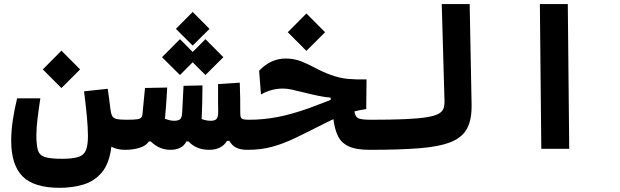

<svg xmlns="http://www.w3.org/2000/svg" viewBox="-20 -713 2970 920"><path d="M266.1 187Q143.1 187 88.4 132.3Q33.7 77.6 33.7 -38.6Q33.7 -86.4 41.5 -138.2Q49.3 -189.9 62 -241.7H173.3Q165.5 -190.9 159.9 -145Q154.3 -99.1 154.3 -65.4Q154.3 -18.1 161.6 6.3Q168.9 30.8 194.8 39.3Q220.7 47.9 276.4 47.9Q328.6 47.9 355.5 39.1Q382.3 30.3 391.8 6.6Q401.4 -17.1 401.4 -61.5Q401.4 -100.6 396.2 -155Q391.1 -209.5 382.8 -275.4L496.1 -287.6Q500 -263.7 503.2 -237.5Q506.3 -211.4 508.8 -191.4Q511.7 -169.4 517.1 -158.2Q522.5 -147 538.1 -143.1Q553.7 -139.2 585.9 -139.2Q622.6 -139.2 622.6 -75.7Q622.6 -34.2 610.1 -14.6Q597.7 4.9 580.1 4.9Q540.5 4.9 513.7 -10.3Q503.9 71.3 467.5 113.8Q431.2 156.2 378.4 171.6Q325.7 187 266.1 187ZM274.4 -291 185.1 -380.4 274.4 -470.2 363.8 -380.4Z M796.9 4.9Q743.2 4.9 702.6 -35.2H693.4Q679.7 -14.2 648.2 -4.6Q616.7 4.9 580.1 4.9L585.9 -139.2Q620.1 -139.2 636 -141.4Q651.9 -143.6 657 -150.1Q662.1 -156.7 663.1 -169.4Q666 -199.7 668.9 -230.5Q671.9 -261.2 674.8 -291.5L781.2 -293.5Q779.3 -256.3 776.6 -219Q773.9 -181.6 770.5 -144Q794.4 -134.3 814.9 -134.3Q833.5 -134.3 842.5 -141.4Q851.6 -148.4 853 -174.8Q854.5 -206.5 856.2 -238.3Q857.9 -270 859.4 -301.8L950.2 -303.7Q949.7 -263.7 949 -221.9Q948.2 -180.2 946.3 -142.6Q969.2 -134.3 988.8 -134.3Q1010.7 -134.3 1018.1 -143.8Q1025.4 -153.3 1025.4 -173.3Q1025.4 -183.6 1025.4 -194.6Q1025.4 -205.6 1024.9 -217.8Q1024.9 -238.8 1024.9 -262Q1024.9 -285.2 1024.9 -310.1L1128.9 -316.9Q1130.4 -273.9 1130.9 -240.5Q1131.3 -207 1131.3 -168.9Q1131.3 -150.9 1138.2 -145Q1145 -139.2 1171.9 -139.2Q1208.5 -139.2 1208.5 -75.7Q1208.5 -34.2 1196 -14.6Q1183.6 4.9 1166 4.9Q1133.3 4.9 1112.8 -4.9Q1092.3 -14.6 1078.6 -38.1H1067.9Q1054.2 -15.6 1032.2 -5.4Q1010.3 4.9 982.9 4.9Q919.9 4.9 883.8 -35.2H872.6Q863.3 -14.6 843.3 -4.9Q823.2 4.9 796.9 4.9ZM964.4 -353.5 903.3 -414.6 842.3 -353.5 756.3 -439 842.3 -525.4 903.3 -463.9 964.4 -525.4 1050.3 -439ZM903.3 -494.6 822.8 -574.7 903.3 -655.8 983.9 -574.7Z M1752 4.9Q1685.1 4.9 1649.7 -12.2Q1614.3 -29.3 1598.9 -62Q1583.5 -94.7 1577.6 -142.1Q1565.9 -136.7 1553.7 -130.6Q1541.5 -124.5 1528.8 -118.2Q1452.6 -79.6 1395.3 -52Q1337.9 -24.4 1284.4 -9.8Q1231 4.9 1166 4.9Q1153.3 4.9 1145.5 -12.9Q1137.7 -30.8 1137.7 -72.3Q1137.7 -111.3 1147.5 -125.2Q1157.2 -139.2 1173.3 -139.2Q1241.7 -139.2 1309.3 -152.1Q1377 -165 1460.9 -194.8Q1490.7 -205.6 1515.9 -215.6Q1541 -225.6 1564.5 -234.4V-245.1Q1535.6 -247.6 1502.9 -254.4Q1470.2 -261.2 1433.6 -270.5Q1399.4 -279.3 1377.2 -283.9Q1355 -288.6 1335.9 -288.6Q1280.3 -288.6 1230.5 -260.3L1221.7 -374Q1250.5 -404.3 1282.2 -418.5Q1314 -432.6 1348.1 -432.6Q1389.2 -432.6 1424.1 -418.7Q1459 -404.8 1492.7 -386.5Q1526.4 -368.2 1564 -354.5Q1608.9 -338.4 1646.2 -335Q1683.6 -331.5 1736.3 -332.5L1734.9 -190.4Q1705.1 -186 1678.2 -179.2Q1682.6 -151.9 1698.5 -145.5Q1714.4 -139.2 1757.8 -139.2Q1770.5 -139.2 1778.6 -127Q1786.6 -114.7 1790.5 -97.9Q1794.4 -81.1 1794.4 -65.9Q1794.4 -24.4 1782 -9.8Q1769.5 4.9 1752 4.9ZM1448.2 -469.2 1358.9 -558.6 1448.2 -648.4 1537.6 -558.6Z M1752 4.9Q1737.8 4.9 1730.7 -12.5Q1723.6 -29.8 1723.6 -70.8Q1723.6 -110.4 1733.4 -124.8Q1743.2 -139.2 1757.8 -139.2Q1856.9 -139.2 1921.9 -142.1Q1986.8 -145 2025.1 -151.4Q2063.5 -157.7 2081.8 -168Q2100.1 -178.2 2105.2 -193.6Q2110.4 -209 2109.9 -229.5L2096.7 -693.4H2230.5L2239.7 -213.4Q2241.2 -141.6 2218.5 -98.1Q2195.8 -54.7 2140.6 -32.5Q2085.4 -10.3 1990.5 -2.7Q1895.5 4.9 1752 4.9Z M2573.7 0 2566.9 -693.4H2700.7L2707.5 0Z"/></svg>

Font: Cascadia Mono PL
Style: Bold
Weight: 700
Monospace: yes
Designer: Aaron Bell
Foundry: Saja Typeworks
Version: Version 2404.023; ttfautohint (v1.8.4)